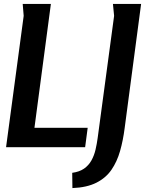

<svg xmlns="http://www.w3.org/2000/svg" viewBox="-20 -752 752 981"><path d="M240 -732 156 -99H428L415 0H11L101 -671L96 -732ZM557 -732H701L617 -98Q609 -35 593.5 19.5Q578 74 549.5 115.5Q521 157 472.5 181.5Q424 206 350 209L349 131Q386 126 409.5 109.5Q433 93 447 68Q461 43 468 13Q475 -17 479 -47L563 -671Z"/></svg>

Font: Rosario
Style: Italic
Weight: 400
Italic angle: -8.05°
Designer: Hector Gatti
Foundry: Omnibus Type
Version: Version 1.201